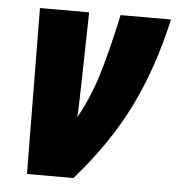

<svg xmlns="http://www.w3.org/2000/svg" viewBox="-45 -595 590 638"><g transform="rotate(5 250.0 -276.5)"><path d="M68 0H223Q336 -129 400 -260Q464 -391 500 -553H332Q305 -428 280.5 -349Q256 -270 218 -202Q220 -229 220.5 -257.5Q221 -286 222 -313L227 -553H63Z"/></g></svg>

Font: Noto Sans Display Condensed Black
Style: Italic
Weight: 900
Width: 3
Italic angle: -192°
Designer: Monotype Design Team
Foundry: Monotype Imaging Inc.
Version: Version 1.900